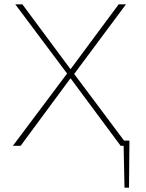

<svg xmlns="http://www.w3.org/2000/svg" viewBox="-20 -678 680 893"><path d="M557 -24H582L580 195H559L555 0H541L308 -314L76 0H40L292 -336L51 -658H84L308 -356L532 -658H566L325 -334Z"/></svg>

Font: EauTestInfant Extralight
Style: Regular
Weight: 250
Designer: Christian Thalmann (Catharsis Fonts)
Version: Version 0.001;PS 000.001;hotconv 1.0.88;makeotf.lib2.5.64775